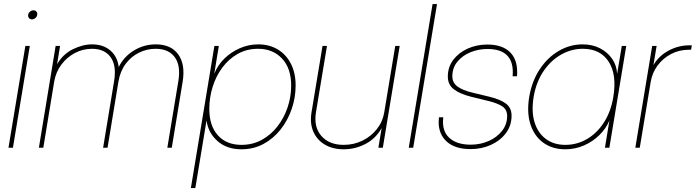

<svg xmlns="http://www.w3.org/2000/svg" viewBox="-20 -748 3522 972"><path d="M22.9 0 108.4 -515.6H130.9L45.4 0ZM141.6 -649.9Q132.3 -649.9 126.7 -656.7Q121.1 -663.6 122.6 -672.9Q124 -682.6 132.1 -689.2Q140.1 -695.8 149.4 -695.8Q159.2 -695.8 164.6 -689.2Q169.9 -682.6 168.5 -672.9Q167 -663.6 159.2 -656.7Q151.4 -649.9 141.6 -649.9Z M176.8 0 261.7 -515.6H284.2L269 -422.9Q298.3 -473.6 348.4 -498.5Q398.4 -523.4 446.3 -523.4Q502.4 -523.4 538.6 -492.4Q574.7 -461.4 581.1 -408.7Q607.9 -462.4 658.7 -492.9Q709.5 -523.4 768.6 -523.4Q845.7 -523.4 882.3 -472.7Q918.9 -421.9 904.8 -335L849.6 0H827.1L882.8 -336.9Q896 -416 864.7 -458.5Q833.5 -501 768.1 -501Q723.6 -501 683.8 -481.4Q644 -461.9 616.2 -424.8Q588.4 -387.7 579.6 -335L524.4 0H502L557.6 -336.9Q570.8 -416 540 -458.5Q509.3 -501 445.8 -501Q399.4 -501 358.9 -479.5Q318.4 -458 290.5 -420.7Q262.7 -383.3 254.4 -335L199.2 0Z M946.3 204.1 1065.4 -515.6H1087.9L1064.9 -376H1065.4Q1082 -418 1115.7 -451.2Q1149.4 -484.4 1194.1 -503.9Q1238.8 -523.4 1287.1 -523.4Q1343.3 -523.4 1386 -497.8Q1428.7 -472.2 1452.6 -425.5Q1476.6 -378.9 1476.6 -315.4Q1476.6 -254.4 1456.8 -196.5Q1437 -138.7 1400.6 -92.5Q1364.3 -46.4 1314 -19.3Q1263.7 7.8 1202.1 7.8Q1127.9 7.8 1080.8 -34.2Q1033.7 -76.2 1025.9 -137.2H1025.4L968.8 204.1ZM1202.6 -14.6Q1258.8 -14.6 1304.9 -39.8Q1351.1 -64.9 1384.5 -107.9Q1418 -150.9 1436 -204.6Q1454.1 -258.3 1454.1 -314.9Q1454.1 -402.3 1407.7 -451.7Q1361.3 -501 1286.6 -501Q1229 -501 1183.3 -475.1Q1137.7 -449.2 1105.5 -405.8Q1073.2 -362.3 1056.4 -307.9Q1039.6 -253.4 1039.6 -196.3Q1039.6 -111.3 1083 -63Q1126.5 -14.6 1202.6 -14.6Z M1720.2 7.8Q1664.6 7.8 1624.5 -15.9Q1584.5 -39.6 1566.2 -81.8Q1547.9 -124 1557.1 -179.7L1612.8 -515.6H1635.3L1579.6 -179.7Q1567.4 -105.5 1606.7 -60.1Q1646 -14.6 1720.2 -14.6Q1771 -14.6 1814.7 -35.9Q1858.4 -57.1 1887.9 -94.5Q1917.5 -131.8 1925.3 -179.7L1981 -515.6H2003.4L1918 0H1895.5L1912.1 -99.6Q1881.8 -45.9 1829.8 -19Q1777.8 7.8 1720.2 7.8Z M2192.4 -727.5 2071.8 0H2049.3L2169.9 -727.5Z M2362.3 6.8Q2284.2 6.8 2242.4 -30.5Q2200.7 -67.9 2200.7 -129.9Q2200.7 -142.1 2202.1 -154.3H2224.1Q2215.8 -86.4 2253.7 -51Q2291.5 -15.6 2362.3 -15.6Q2412.6 -15.6 2454.6 -34.4Q2496.6 -53.2 2522 -85.9Q2547.4 -118.7 2547.4 -160.6Q2547.4 -193.8 2522.2 -210Q2497.1 -226.1 2450.7 -237.3L2364.7 -258.3Q2308.1 -272.5 2277.6 -295.9Q2247.1 -319.3 2247.1 -360.4Q2247.1 -408.7 2274.7 -445.1Q2302.2 -481.4 2347.7 -502Q2393.1 -522.5 2446.8 -522.5Q2520 -522.5 2559.1 -486.6Q2598.1 -450.7 2598.1 -384.3Q2598.1 -378.9 2598.1 -373.3Q2598.1 -367.7 2597.2 -361.8H2575.2Q2586.9 -500 2447.8 -500Q2401.9 -500 2361.1 -483.2Q2320.3 -466.3 2295.2 -435.3Q2270 -404.3 2270 -362.3Q2270 -329.1 2295.9 -310.1Q2321.8 -291 2370.6 -279.3L2457.5 -258.3Q2511.2 -245.6 2540.5 -224.1Q2569.8 -202.6 2569.8 -162.1Q2569.8 -112.3 2541.3 -74.2Q2512.7 -36.1 2465.6 -14.6Q2418.5 6.8 2362.3 6.8Z M2841.8 7.8Q2777.3 7.8 2731.4 -24.9Q2685.5 -57.6 2665.8 -117.4Q2646 -177.2 2659.2 -257.8Q2672.9 -337.9 2712.6 -397.7Q2752.4 -457.5 2809.1 -490.5Q2865.7 -523.4 2929.7 -523.4Q2979 -523.4 3017.3 -503.7Q3055.7 -483.9 3078.6 -450.7Q3101.6 -417.5 3104 -376H3104.5L3127.9 -515.6H3150.4L3064.9 0H3042.5L3064.9 -136.7H3064.5Q3047.4 -96.2 3013.4 -63.2Q2979.5 -30.3 2935.3 -11.2Q2891.1 7.8 2841.8 7.8ZM2841.8 -14.6Q2901.4 -14.6 2952.1 -44.4Q3002.9 -74.2 3037.8 -128.7Q3072.8 -183.1 3085 -257.8Q3103.5 -370.1 3061.5 -435.5Q3019.5 -501 2930.2 -501Q2872.6 -501 2820.3 -471.4Q2768.1 -441.9 2731.2 -387.2Q2694.3 -332.5 2681.6 -257.8Q2669.4 -183.1 2686.3 -128.7Q2703.1 -74.2 2743.7 -44.4Q2784.2 -14.6 2841.8 -14.6Z M3196.3 0 3281.7 -515.6H3304.2L3288.1 -419.4H3288.6Q3315.4 -465.3 3365 -491.9Q3414.6 -518.6 3470.7 -518.6H3482.4L3478.5 -496.1H3466.8Q3418.9 -496.1 3377.9 -474.9Q3336.9 -453.6 3309.3 -416.7Q3281.7 -379.9 3273.9 -332L3218.8 0Z"/></svg>

Font: Inter Display Thin
Style: Italic
Weight: 100
Italic angle: -9.39999°
Designer: Rasmus Andersson
Foundry: rsms
Version: Version 4.000;git-a52131595